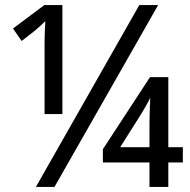

<svg xmlns="http://www.w3.org/2000/svg" viewBox="-20 -734 746 754"><path d="M121 0 527 -714H601L194 0ZM155 -562Q155 -579 155.5 -594Q156 -609 156.5 -623Q157 -637 158 -651Q149 -642 137.5 -631.5Q126 -621 115 -612L65 -573L31 -622L154 -714H225V-286H155ZM567 0V-96H384V-148L569 -431H641V-156H698V-96H641V0ZM452 -156H567V-249Q567 -270 568 -298Q569 -326 570 -350Q565 -339 551 -314.5Q537 -290 526 -273Z"/></svg>

Font: Noto Sans Display
Style: Regular
Weight: 400
Designer: Monotype Design Team
Foundry: Monotype Imaging Inc.
Version: Version 2.003